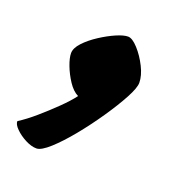

<svg xmlns="http://www.w3.org/2000/svg" viewBox="-145 -241 442 460"><g transform="rotate(20 76.5 -10.5)"><path d="M-7 153Q-20 153 -35.5 145Q-51 137 -62 126Q-73 115 -72 107Q-53 95 -31 76Q-9 57 11.5 37Q32 17 44 1Q30 -6 18.5 -23.5Q7 -41 0 -59.5Q-7 -78 -7 -90Q-7 -103 6.5 -117.5Q20 -132 40 -145Q60 -158 78.5 -166Q97 -174 108 -174Q119 -174 134 -157.5Q149 -141 160 -119Q171 -97 171 -79Q171 -66 156.5 -39Q142 -12 119.5 21Q97 54 72.5 84Q48 114 26.5 133.5Q5 153 -7 153Z"/></g></svg>

Font: Texturina ExtraBold
Style: Italic
Weight: 800
Italic angle: -11°
Designer: Guillermo Torres Carreño
Foundry: Omnibus-Type
Version: Version 1.002; ttfautohint (v1.8.3)